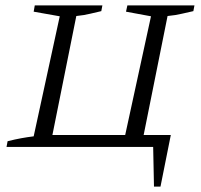

<svg xmlns="http://www.w3.org/2000/svg" viewBox="-20 -541 741 707"><path d="M4 0 8 -21Q36 -28 58 -32Q80 -36 104 -39L200 -481L104 -498L108 -521H357L353 -500Q334 -496 312.5 -490.5Q291 -485 261 -482L173 -44H441L536 -481L444 -498L449 -521H696L692 -500Q672 -496 650 -490.5Q628 -485 597 -482L509 -44H609L571 146H547L544 0Z"/></svg>

Font: Piazzolla SC Light
Style: Italic
Weight: 300
Italic angle: -11.3°
Designer: Juan Pablo del Peral
Foundry: Huerta Tipografica
Version: Version 1.330